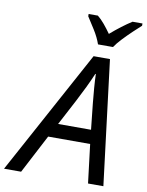

<svg xmlns="http://www.w3.org/2000/svg" viewBox="-157 -1015 829 1085"><g transform="rotate(10 257.0 -472.0)"><path d="M-57 0 331 -714H425L513 0H425L398 -222H157L41 0ZM200 -302H389L373 -452Q369 -490 365.5 -536Q362 -582 361 -617H358Q342 -579 321 -535.5Q300 -492 277 -448ZM344 -784Q331 -822 306 -862Q281 -902 262 -931V-944H315Q335 -928 355 -904Q375 -880 394 -853Q425 -880 456 -903.5Q487 -927 514 -944H571V-931Q554 -916 526 -889.5Q498 -863 471.5 -835Q445 -807 430 -784Z"/></g></svg>

Font: Noto Sans IKEA
Style: Italic
Weight: 400
Italic angle: -12°
Designer: Monotype Design Team
Foundry: Monotype Imaging Inc.
Version: Version 2.001